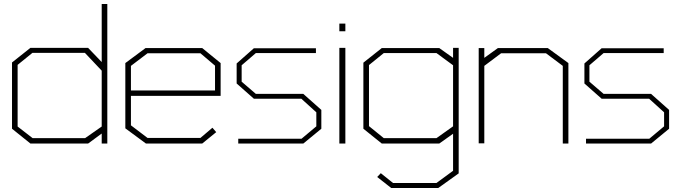

<svg xmlns="http://www.w3.org/2000/svg" viewBox="-20 -717 3402 959"><path d="M488 0V-50L420 0H132L40 -74V-405L132 -478H420L488 -407V-697H516V0ZM488 -364 404 -453H142L68 -393V-85L143 -27H405L488 -85Z M634 -238V-91L717 -28H981L1041 -79L1060 -57L990 0H709L606 -76V-402L707 -477H990L1082 -402V-238ZM1054 -389 981 -451H717L634 -388V-265H1054Z M1495 0H1170V-24H1486L1560 -86V-156L1485 -224H1248L1162 -300V-400L1248 -476H1558V-452H1258L1187 -391V-309L1258 -248H1495L1585 -168V-74Z M1675 -561V-599H1705V-561ZM1675 0V-478H1705V0Z M2169 222H1934L1864 167L1882 148L1943 197H2160L2243 136V-49L2174 0H1887L1795 -74V-404L1887 -477H2174L2243 -428V-478H2271V149ZM2243 -391 2160 -452H1897L1823 -392V-87L1897 -27H2160L2243 -86Z M2791 0V-388L2707 -451H2483L2399 -388V-1H2371V-477H2399V-428L2467 -477H2716L2819 -402V0Z M3232 0H2907V-24H3223L3297 -86V-156L3222 -224H2985L2899 -300V-400L2985 -476H3295V-452H2995L2924 -391V-309L2995 -248H3232L3322 -168V-74Z"/></svg>

Font: Turret Road ExtraLight
Style: Regular
Weight: 275
Designer: Noponies
Foundry: Noponies
Version: Version 1.001; ttfautohint (v1.8)